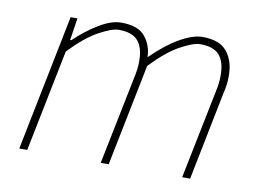

<svg xmlns="http://www.w3.org/2000/svg" viewBox="-60 -577 896 664"><g transform="rotate(10 388.0 -245.0)"><path d="M44 0 140 -478H164L152 -400H156Q197 -439 239.5 -464.5Q282 -490 316 -490Q376 -490 400.5 -459.5Q425 -429 426 -388Q477 -438 522.5 -464Q568 -490 602 -490Q662 -490 688 -457.5Q714 -425 714 -374Q714 -356 712.5 -343.5Q711 -331 706 -310L644 0H616L678 -306Q683 -329 684.5 -342Q686 -355 686 -370Q686 -417 665.5 -440.5Q645 -464 598 -464Q574 -464 528.5 -439Q483 -414 430 -358L358 0H330L392 -306Q397 -329 398.5 -342Q400 -355 400 -370Q400 -417 379.5 -440.5Q359 -464 312 -464Q288 -464 242.5 -439Q197 -414 144 -358L72 0Z"/></g></svg>

Font: Source Sans 3 ExtraLight
Style: Italic
Weight: 250
Italic angle: -11°
Designer: Paul D. Hunt
Foundry: Adobe
Version: Version 3.046;hotconv 1.0.118;makeotfexe 2.5.65603